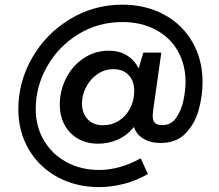

<svg xmlns="http://www.w3.org/2000/svg" viewBox="-20 -672 914 801"><path d="M56.5 -216.5Q56.5 -330.5 114.2 -431Q172 -531.5 271.8 -592Q371.5 -652.5 490 -652.5Q588.5 -652.5 664.8 -611Q741 -569.5 783 -496.2Q825 -423 825 -330Q825 -273.5 809.5 -215.5Q794 -157.5 755 -116.5Q716 -75.5 650.5 -75.5Q606.5 -75.5 577 -94.2Q547.5 -113 539 -142.5Q511 -107.5 471.8 -90Q432.5 -72.5 390 -72.5Q343 -72.5 306.5 -92.8Q270 -113 249.8 -150.2Q229.5 -187.5 229.5 -236Q229.5 -293.5 255.5 -345.2Q281.5 -397 328.5 -428.8Q375.5 -460.5 434.5 -460.5Q477.5 -460.5 509 -441.2Q540.5 -422 558.5 -386.5L578 -452.5H653L619 -212.5Q617 -193.5 617 -189Q617 -168 626.5 -159Q636 -150 658 -150Q694 -150 715.5 -181.2Q737 -212.5 745.5 -254Q754 -295.5 754 -330.5Q754 -403.5 721.2 -460.2Q688.5 -517 628.5 -548.5Q568.5 -580 490.5 -580Q389 -580 306.2 -529Q223.5 -478 176.2 -394.2Q129 -310.5 129 -217.5Q129 -144.5 163 -86.5Q197 -28.5 257.2 4.2Q317.5 37 393.5 37Q479.5 37 567 -11.5L597 54Q550.5 81 497.8 94.8Q445 108.5 393.5 108.5Q297 108.5 220 66.8Q143 25 99.8 -49.2Q56.5 -123.5 56.5 -216.5ZM540 -293Q540 -334.5 516.5 -359Q493 -383.5 453.5 -383.5Q416.5 -383.5 386.5 -362.8Q356.5 -342 339.2 -308.8Q322 -275.5 322 -240.5Q322 -199 346 -174.2Q370 -149.5 410 -149.5Q446 -149.5 475.8 -168.2Q505.5 -187 522.8 -219.8Q540 -252.5 540 -293Z"/></svg>

Font: HK Grotesk Medium
Style: Italic
Weight: 500
Italic angle: -8°
Designer: Alfredo Marco Pradil
Foundry: Hanken Design Co.
Version: Version 3.004